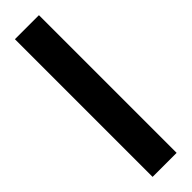

<svg xmlns="http://www.w3.org/2000/svg" viewBox="16 -136 469 469"><g transform="rotate(45 250.0 98.5)"><path d="M487.8 57.1V140.1H12.2V57.1Z"/></g></svg>

Font: SourceSansPro-Bold
Style: Bold
Weight: 700
Designer: Paul D. Hunt
Foundry: Adobe Systems Incorporated
Version: Version 1.050;PS Version 1.000;hotconv 1.0.70;makeotf.lib2.5